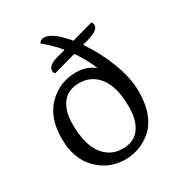

<svg xmlns="http://www.w3.org/2000/svg" viewBox="-181 -878 936 1007"><g transform="rotate(-30 287.0 -375.0)"><path d="M439 -222Q439 -350 386 -410Q342 -460 274 -460Q206 -460 171.5 -414.5Q137 -369 137 -289Q137 -159 190 -98Q234 -47 302 -47Q370 -47 404.5 -93.5Q439 -140 439 -222ZM447 -52Q378 9 283.5 9Q189 9 119.5 -60Q50 -129 50 -254Q50 -379 119.5 -448Q189 -517 288 -517Q350 -517 398 -480Q369 -549 329 -605L192 -567Q184 -572 184 -587Q184 -618 244 -635L296 -649Q257 -697 203 -741Q212 -759 233 -759Q284 -759 360 -667L489 -703Q497 -696 497 -683Q497 -651 422 -631L393 -623Q450 -541 487 -444Q524 -347 524 -268.5Q524 -190 503 -136Q482 -82 447 -52Z"/></g></svg>

Font: Laila
Style: Regular
Weight: 400
Designer: Hitesh Malaviya
Foundry: Indian Type Foundry
Version: Version 1.302;PS 1.0;hotconv 1.0.78;makeotf.lib2.5.61930; tt